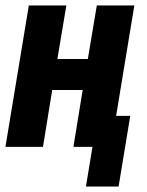

<svg xmlns="http://www.w3.org/2000/svg" viewBox="-20 -540 540 706"><path d="M416 146H296L320 0H250L284 -209H172L138 0H0L86 -520H224L191 -323H303L336 -520H474L407 -114H459Z"/></svg>

Font: Iosevka Heavy
Style: Italic
Weight: 900
Italic angle: -9°
Monospace: yes
Designer: Belleve Invis
Foundry: Belleve Invis
Version: Version 32.5.0; ttfautohint (v1.8.4)